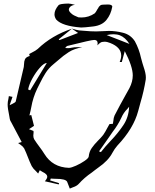

<svg xmlns="http://www.w3.org/2000/svg" viewBox="-20 -953 888 1103"><path d="M393.1 -788.1 317.4 -727.1 321.8 -722.7Q411.6 -756.8 428.7 -763.7ZM376 11.2Q390.1 10.7 416.7 -1.2Q443.4 -13.2 465.8 -28.6Q488.3 -43.9 489.7 -53.7Q492.2 -81.5 507.3 -103Q522.5 -124.5 542 -144Q558.6 -160.2 572.8 -177.7Q585 -195.3 596.2 -217.3L608.9 -240.2L628.4 -241.7L631.3 -259.3Q632.3 -276.4 638.2 -289.6Q668.9 -349.1 702.1 -408.2L723.6 -446.8Q742.7 -483.9 742.7 -520Q742.7 -570.3 696.8 -659.2Q686 -621.6 679.7 -596.7H667.5Q676.3 -616.7 676.3 -633.8Q676.3 -681.2 612.8 -706.1Q595.2 -713.4 580.1 -713.4Q576.7 -713.4 566.4 -711.9Q556.2 -710.4 539.6 -692.4Q541 -699.2 541 -704.6Q541 -723.6 521 -723.6Q503.9 -723.6 370.1 -689.9Q368.2 -689.5 365.7 -688.7Q363.3 -688 357.9 -681.6L354.5 -677.2Q362.3 -676.3 369.6 -676.3Q381.3 -676.3 390.6 -678.7Q405.3 -682.1 425.8 -682.1Q431.2 -682.1 438 -681.6Q444.8 -681.2 452.1 -681.2Q406.7 -673.8 375 -653.6Q343.3 -633.3 315.9 -608.4Q302.2 -596.2 288.1 -585Q259.3 -561.5 241.7 -533.4Q224.1 -505.4 210 -476.1Q202.6 -459.5 193.8 -443.8Q169.4 -393.1 159.7 -337.4Q155.3 -313.5 148.9 -290Q152.8 -290.5 156.7 -291.5L159.7 -292L175.3 -230L146.5 -210.9Q165.5 -202.6 172.4 -200.7L172.9 -191.4L171.4 -174.8Q171.4 -162.6 175.8 -153.8Q190.4 -130.9 206.3 -110.1Q222.2 -89.4 234.9 -68.8Q282.2 8.3 376 11.2ZM559.6 -79.1Q585.4 -112.3 615.7 -144Q656.7 -186.5 688.2 -233.4Q719.7 -280.3 721.7 -339.8L711.9 -327.6Q689.9 -306.2 676.8 -275.9Q657.2 -233.9 627 -195.3Q616.2 -180.7 606.9 -166L566.9 -108.9L548.8 -83.5ZM153.3 -434.1 249 -591.3Q232.9 -590.8 209.7 -564.9Q186.5 -539.1 166.7 -503.7Q147 -468.3 141.6 -439ZM723.6 -700.7Q699.7 -737.8 668.9 -750Q652.3 -756.3 632.3 -756.3Q614.3 -756.3 592.8 -751.5Q628.4 -737.3 665 -723.6ZM393.1 -788.1Q393.6 -788.1 393.6 -788.6Q417.5 -780.8 434.6 -778.3L465.8 -775.9Q499.5 -772.5 532.7 -772.5Q550.8 -772.5 569.3 -773.9Q587.9 -775.4 606 -775.4Q644.5 -775.4 687.3 -764.6Q730 -753.9 754.9 -715.8Q779.3 -670.9 790 -620.6L798.3 -590.3L804.7 -569.8Q817.9 -531.7 817.9 -508.8Q817.9 -502.4 817.4 -496.6Q806.6 -429.2 786.6 -362.3L773.9 -315.4Q747.1 -214.4 654.3 -116.7Q637.7 -97.7 626 -75.7Q602.1 -29.8 545.4 9.3Q535.6 16.1 526.4 23.4Q517.1 30.8 506.8 38.6Q464.4 67.4 431.2 104.5Q419.9 116.2 398.9 123Q389.2 126.5 380.9 130.4Q376 119.6 372.8 109.4Q369.6 99.1 365.7 91.3Q357.4 74.2 300.3 74.2H296.4Q283.7 73.7 271.5 72.8Q270.5 78.1 268.1 83.5L319.3 99.1L317.4 106.4L237.8 88.4Q251.5 72.3 251.5 62Q251.5 47.4 224.6 34.7Q215.8 30.3 208.5 24.9L199.2 43.9L186.5 30.3Q170.9 16.6 162.1 1Q149.9 -24.4 140.1 -50.3Q130.4 -76.2 118.7 -100.6Q111.8 -111.8 97.7 -121.6Q90.8 -126 84 -131.3L104.5 -137.2L90.8 -163.1Q66.4 -208 43 -253.4Q42.5 -253.4 42.5 -253.9Q37.6 -261.7 36.1 -270Q34.7 -278.3 33.2 -287.1Q23.9 -331.1 23.9 -352.5Q23.9 -368.7 28.3 -384.8Q29.8 -392.6 30.8 -400.9L51.8 -396.5L35.2 -348.6Q43 -353 51.3 -356.4Q68.8 -364.7 70.3 -370.1Q75.7 -390.1 116.7 -568.4Q118.2 -577.1 118.2 -585.9Q118.2 -600.1 123.5 -612.5Q128.9 -625 150.4 -631.3Q150.4 -636.7 147.5 -641.6V-642.6Q156.7 -647.9 165.5 -652.3Q184.1 -661.1 196.8 -671.9Q277.3 -749.5 393.1 -788.1ZM393.1 -788.1V-788.6H392.6ZM445.8 -794.9Q337.4 -803.2 303.2 -840.3Q293 -855 293 -870.6Q293 -896 316.9 -923.8Q325.2 -931.6 372.1 -932.6Q383.8 -932.6 410.6 -925.3Q387.7 -922.4 378.9 -908.7Q375.5 -903.3 375.5 -898.4Q375.5 -889.6 385 -879.9Q394.5 -870.1 405 -864.7Q415.5 -859.4 430.2 -853.5Q439 -852.5 447.8 -852.5Q489.7 -852.5 524.4 -876.5Q531.2 -884.3 535.6 -892.8Q540 -901.4 544.4 -906.7Q547.4 -915.5 558.1 -923.3Q563.5 -927.2 600.1 -927.2Q625 -927.2 625 -914.1Q625 -913.1 624.5 -912.6Q617.2 -870.6 591.8 -838.9Q566.4 -807.1 515.4 -801Q464.4 -794.9 445.8 -794.9Z"/></svg>

Font: Unutterable
Style: Regular
Weight: 400
Designer: GGBotNet
Foundry: f0n7.com
Version: 1.00